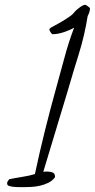

<svg xmlns="http://www.w3.org/2000/svg" viewBox="-20 -774 396 803"><path d="M356.4 -739.3Q356.4 -731.4 353.5 -722.7Q350.6 -713.9 346.7 -707Q334 -627 310.1 -549.8Q286.1 -472.7 263.7 -395.5Q238.3 -309.6 212.4 -225.6Q186.5 -141.6 161.1 -55.7Q166 -56.6 176.8 -56.6Q187.5 -56.6 198.7 -53.2Q210 -49.8 210 -35.2Q210 -32.2 209 -31.2Q198.2 -17.6 182.6 -9.8Q167 -2 148.4 2.4Q129.9 6.8 110.8 7.8Q91.8 8.8 76.2 8.8Q62.5 8.8 47.4 8.3Q32.2 7.8 18.6 3.9Q9.8 2 9.8 -7.8Q9.8 -12.7 13.2 -17.1Q16.6 -21.5 18.6 -24.4Q42 -29.3 72.8 -34.2Q103.5 -39.1 126 -45.9Q145.5 -137.7 168 -228Q190.4 -318.4 215.8 -409.2Q233.4 -471.7 250 -534.2Q266.6 -596.7 290 -658.2Q271.5 -647.5 246.1 -639.2Q220.7 -630.9 199.2 -630.9Q197.3 -630.9 191.9 -638.7Q186.5 -646.5 186.5 -649.4Q186.5 -654.3 192.4 -658.2Q212.9 -668.9 232.4 -680.2Q252 -691.4 271.5 -705.1Q279.3 -710 284.7 -715.8Q290 -721.7 295.9 -728.5Q301.8 -734.4 314.9 -744.1Q328.1 -753.9 336.9 -753.9Q338.9 -753.9 347.7 -747.6Q356.4 -741.2 356.4 -739.3Z"/></svg>

Font: Calligraffitti
Style: Regular
Weight: 400
Designer: Dathan Boardman
Foundry: Open Window
Version: Version 1.001